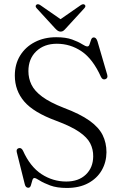

<svg xmlns="http://www.w3.org/2000/svg" viewBox="-20 -892 586 926"><path d="M302 14.5Q254.5 14.5 222.2 2.5Q190 -9.5 171.2 -21.5Q152.5 -33.5 146 -33.5Q139 -33.5 135.8 -21.8Q132.5 -10 129 1.8Q125.5 13.5 116.5 13.5Q103.5 13.5 99.5 -3.5L61 -157.5Q57 -173.5 70.5 -177.5Q83 -181 91 -165Q125.5 -88 180.2 -52.2Q235 -16.5 299.5 -16.5Q359 -16.5 394 -50Q429 -83.5 429.5 -137.5Q430 -171 415.5 -200Q401 -229 362.2 -255.8Q323.5 -282.5 251 -309.5Q142 -349.5 96.8 -402.5Q51.5 -455.5 51.5 -527.5Q51.5 -582.5 77.2 -624.2Q103 -666 148.2 -689.2Q193.5 -712.5 251 -712.5Q297.5 -712.5 327.8 -701.5Q358 -690.5 375.5 -679.2Q393 -668 401.5 -668Q409 -668 412.2 -679Q415.5 -690 419.5 -700.8Q423.5 -711.5 432.5 -711.5Q444 -711.5 450 -693L497 -532Q502 -515 488 -510Q474.5 -505.5 467 -521Q428 -607.5 373.8 -644.2Q319.5 -681 254 -681Q193 -681 155 -644.8Q117 -608.5 117 -549Q117 -514 131.8 -483.5Q146.5 -453 183.8 -425.5Q221 -398 287.5 -372Q366 -342.5 411 -310.5Q456 -278.5 474.8 -241Q493.5 -203.5 493.5 -157.5Q493 -109.5 470.5 -70.5Q448 -31.5 405.2 -8.5Q362.5 14.5 302 14.5ZM298 -755.5Q291.5 -748 286 -743.8Q280.5 -739.5 272.5 -739.5Q264.5 -739.5 258.5 -743.8Q252.5 -748 245.5 -755.5L157 -852Q147.5 -862.5 156 -869.5Q163.5 -875 175.5 -866.5L272 -799.5L368.5 -866.5Q381 -875 388 -869.5Q396.5 -863 386.5 -852Z"/></svg>

Font: Fraunces 72pt Soft Light
Style: Regular
Weight: 300
Version: Version 1.000;[b76b70a41]